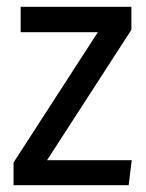

<svg xmlns="http://www.w3.org/2000/svg" viewBox="-20 -547 431 567"><path d="M368 -459 119 -74H369L360 0H20V-67L269 -452H41V-527H368Z"/></svg>

Font: Fira Sans Condensed
Style: Regular
Weight: 400
Width: 3
Designer: bBox Type GmbH & Carrois Corporate GbR & Edenspiekermann AG
Foundry: bBox Type GmbH & Carrois Corporate GbR & Edenspiekermann AG
Version: Version 4.301